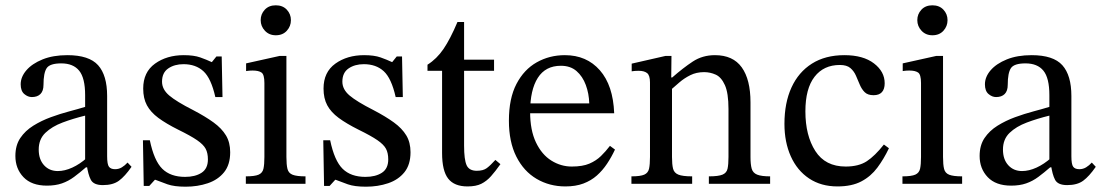

<svg xmlns="http://www.w3.org/2000/svg" viewBox="-20 -693 4156 724"><path d="M157 7Q99 7 68.5 -25Q38 -57 38 -105Q38 -145 56.5 -172.5Q75 -200 105.5 -219Q136 -238 171.5 -251Q207 -264 241 -273Q275 -282 301 -290V-334Q301 -399 278.5 -426.5Q256 -454 211 -454Q168 -454 156 -436Q144 -418 144 -373Q144 -350 132.5 -338.5Q121 -327 100 -327Q85 -327 71.5 -338.5Q58 -350 58 -375Q58 -403 79.5 -428Q101 -453 140.5 -469Q180 -485 234 -485Q316 -485 350 -447Q384 -409 384 -331V-104Q384 -73 391 -64Q398 -55 414 -55Q428 -55 439.5 -62Q451 -69 461 -80L476 -64Q451 -28 428.5 -11.5Q406 5 368 5Q333 5 322.5 -15Q312 -35 307 -72L301 -84V-257Q256 -246 216 -231Q176 -216 151 -192Q126 -168 126 -129Q126 -92 146 -70Q166 -48 198 -48Q224 -48 252.5 -61Q281 -74 308 -98L316 -62H304Q281 -42 259.5 -26Q238 -10 213.5 -1.5Q189 7 157 7Z M522 8 519 -164H545Q561 -87 592 -56.5Q623 -26 678 -26Q716 -26 740 -41.5Q764 -57 764 -92Q764 -116 755.5 -132Q747 -148 723 -164.5Q699 -181 652 -204Q606 -227 577 -248.5Q548 -270 534 -296Q520 -322 520 -359Q520 -421 564.5 -453Q609 -485 673 -485Q711 -485 735 -476.5Q759 -468 778 -459H779L796 -480H816L819 -327H792Q776 -398 747 -424.5Q718 -451 672 -451Q638 -451 614.5 -435Q591 -419 591 -385Q591 -356 618 -333Q645 -310 708 -278Q754 -254 785 -231.5Q816 -209 832 -182.5Q848 -156 848 -119Q848 -72 825 -43.5Q802 -15 763.5 -2Q725 11 680 11Q637 11 611.5 2Q586 -7 566 -15H564L543 8Z M1132 0H907V-28Q941 -28 955.5 -34.5Q970 -41 973.5 -57Q977 -73 977 -101V-380Q977 -412 966 -419.5Q955 -427 933 -427Q923 -427 915.5 -426Q908 -425 908 -425V-454L1034 -482H1060V-101Q1060 -72 1064 -56Q1068 -40 1083.5 -34Q1099 -28 1132 -28ZM1020 -560Q995 -560 979 -577Q963 -594 963 -617Q963 -640 978.5 -656.5Q994 -673 1020 -673Q1046 -673 1061.5 -656.5Q1077 -640 1077 -617Q1077 -594 1061.5 -577Q1046 -560 1020 -560Z M1202 8 1199 -164H1225Q1241 -87 1272 -56.5Q1303 -26 1358 -26Q1396 -26 1420 -41.5Q1444 -57 1444 -92Q1444 -116 1435.5 -132Q1427 -148 1403 -164.5Q1379 -181 1332 -204Q1286 -227 1257 -248.5Q1228 -270 1214 -296Q1200 -322 1200 -359Q1200 -421 1244.5 -453Q1289 -485 1353 -485Q1391 -485 1415 -476.5Q1439 -468 1458 -459H1459L1476 -480H1496L1499 -327H1472Q1456 -398 1427 -424.5Q1398 -451 1352 -451Q1318 -451 1294.5 -435Q1271 -419 1271 -385Q1271 -356 1298 -333Q1325 -310 1388 -278Q1434 -254 1465 -231.5Q1496 -209 1512 -182.5Q1528 -156 1528 -119Q1528 -72 1505 -43.5Q1482 -15 1443.5 -2Q1405 11 1360 11Q1317 11 1291.5 2Q1266 -7 1246 -15H1244L1223 8Z M1848 -90 1867 -74Q1848 -47 1831.5 -28.5Q1815 -10 1795 0Q1775 10 1743 10Q1693 10 1670 -19.5Q1647 -49 1647 -116V-426H1592V-449Q1627 -471 1652.5 -508.5Q1678 -546 1705 -610H1730V-468H1843V-426H1730V-144Q1730 -91 1739.5 -70Q1749 -49 1778 -49Q1802 -49 1815.5 -59Q1829 -69 1848 -90Z M2112 10Q2052 10 2003.5 -18.5Q1955 -47 1927 -102.5Q1899 -158 1899 -238Q1899 -322 1927.5 -376.5Q1956 -431 2004 -458Q2052 -485 2110 -485Q2192 -485 2242 -428Q2292 -371 2296 -266H1971L1970 -303H2202Q2201 -340 2189 -372.5Q2177 -405 2154 -425Q2131 -445 2095 -445Q2037 -445 2008 -399.5Q1979 -354 1979 -271Q1979 -202 2001 -156Q2023 -110 2059 -87.5Q2095 -65 2136 -65Q2177 -65 2202.5 -76Q2228 -87 2246 -104.5Q2264 -122 2280 -143L2299 -129Q2286 -101 2269 -75.5Q2252 -50 2230.5 -31Q2209 -12 2180 -1Q2151 10 2112 10Z M2884 0H2653V-28Q2689 -28 2704.5 -34.5Q2720 -41 2723.5 -57Q2727 -73 2727 -101V-282Q2727 -342 2713.5 -372Q2700 -402 2679 -411.5Q2658 -421 2635 -421Q2606 -421 2583 -409.5Q2560 -398 2541.5 -382Q2523 -366 2507 -352L2500 -401H2515Q2556 -437 2592.5 -461Q2629 -485 2676 -485Q2744 -485 2777 -439Q2810 -393 2810 -307V-101Q2810 -73 2814.5 -57Q2819 -41 2835 -34.5Q2851 -28 2884 -28ZM2590 0H2361V-28Q2395 -28 2409.5 -34.5Q2424 -41 2427.5 -57Q2431 -73 2431 -101V-382Q2431 -409 2420 -417.5Q2409 -426 2389 -426Q2376 -426 2369 -425Q2362 -424 2362 -424V-453L2489 -482H2512L2511 -390L2514 -369V-101Q2514 -73 2518 -57Q2522 -41 2538 -34.5Q2554 -28 2590 -28Z M3313 -148 3332 -134Q3313 -94 3288.5 -61Q3264 -28 3228 -9Q3192 10 3138 10Q3076 10 3031 -20Q2986 -50 2962 -103.5Q2938 -157 2938 -226Q2938 -305 2964.5 -363Q2991 -421 3041.5 -453Q3092 -485 3164 -485Q3235 -485 3275.5 -454Q3316 -423 3316 -379Q3316 -357 3305.5 -345.5Q3295 -334 3274 -334Q3252 -334 3240.5 -345.5Q3229 -357 3222 -374Q3215 -391 3207.5 -408Q3200 -425 3186.5 -436.5Q3173 -448 3147 -448Q3086 -448 3051.5 -403.5Q3017 -359 3017 -273Q3017 -182 3054.5 -123.5Q3092 -65 3169 -65Q3218 -65 3248.5 -85Q3279 -105 3313 -148Z M3608 0H3383V-28Q3417 -28 3431.5 -34.5Q3446 -41 3449.5 -57Q3453 -73 3453 -101V-380Q3453 -412 3442 -419.5Q3431 -427 3409 -427Q3399 -427 3391.5 -426Q3384 -425 3384 -425V-454L3510 -482H3536V-101Q3536 -72 3540 -56Q3544 -40 3559.5 -34Q3575 -28 3608 -28ZM3496 -560Q3471 -560 3455 -577Q3439 -594 3439 -617Q3439 -640 3454.5 -656.5Q3470 -673 3496 -673Q3522 -673 3537.5 -656.5Q3553 -640 3553 -617Q3553 -594 3537.5 -577Q3522 -560 3496 -560Z M3793 7Q3735 7 3704.5 -25Q3674 -57 3674 -105Q3674 -145 3692.5 -172.5Q3711 -200 3741.5 -219Q3772 -238 3807.5 -251Q3843 -264 3877 -273Q3911 -282 3937 -290V-334Q3937 -399 3914.5 -426.5Q3892 -454 3847 -454Q3804 -454 3792 -436Q3780 -418 3780 -373Q3780 -350 3768.5 -338.5Q3757 -327 3736 -327Q3721 -327 3707.5 -338.5Q3694 -350 3694 -375Q3694 -403 3715.5 -428Q3737 -453 3776.5 -469Q3816 -485 3870 -485Q3952 -485 3986 -447Q4020 -409 4020 -331V-104Q4020 -73 4027 -64Q4034 -55 4050 -55Q4064 -55 4075.5 -62Q4087 -69 4097 -80L4112 -64Q4087 -28 4064.5 -11.5Q4042 5 4004 5Q3969 5 3958.5 -15Q3948 -35 3943 -72L3937 -84V-257Q3892 -246 3852 -231Q3812 -216 3787 -192Q3762 -168 3762 -129Q3762 -92 3782 -70Q3802 -48 3834 -48Q3860 -48 3888.5 -61Q3917 -74 3944 -98L3952 -62H3940Q3917 -42 3895.5 -26Q3874 -10 3849.5 -1.5Q3825 7 3793 7Z"/></svg>

Font: STIX Two Text
Style: Regular
Weight: 400
Designer: Ross Mills, John Hudson & Paul Hanslow, Tiro Typeworks Ltd; with prior portions MicroPress Inc., and Coen Hoffman.
Foundry: Tiro Typeworks Ltd
Version: Version 2.13 b171